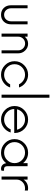

<svg xmlns="http://www.w3.org/2000/svg" viewBox="1340 -2300 970 3690"><g transform="rotate(90 1825.0 -455.0)"><path d="M263.8 10Q183.8 10 132.5 -43.1Q81.2 -96.2 81.2 -181.2V-500H138.8V-187.5Q138.8 -126.2 174.4 -87.5Q210 -48.8 263.8 -48.8Q318.8 -48.8 354.4 -87.5Q390 -126.2 390 -187.5V-500H447.5V-181.2Q447.5 -97.5 396.2 -43.8Q345 10 263.8 10Z M821.2 -510Q895 -510 950 -454.4Q1005 -398.8 1005 -321.2V0H947.5V-321.2Q947.5 -375 909.4 -413.8Q871.2 -452.5 816.2 -452.5Q761.2 -452.5 723.1 -413.8Q685 -375 685 -321.2V0H626.2V-500H685V-446.2Q738.8 -510 821.2 -510Z M1416.2 10Q1308.8 10 1232.5 -66.2Q1156.2 -142.5 1156.2 -250Q1156.2 -357.5 1232.5 -433.8Q1308.8 -510 1416.2 -510Q1500 -510 1567.5 -461.2Q1635 -412.5 1661.2 -335H1600Q1575 -387.5 1525.6 -419.4Q1476.2 -451.2 1416.2 -451.2Q1332.5 -451.2 1273.1 -393.1Q1213.8 -335 1213.8 -250Q1213.8 -165 1273.1 -106.9Q1332.5 -48.8 1416.2 -48.8Q1476.2 -48.8 1525.6 -80.6Q1575 -112.5 1600 -165H1661.2Q1635 -87.5 1567.5 -38.8Q1500 10 1416.2 10Z M1800 0V-920H1858.8V0Z M2536.2 -257.5V-243.8H2075Q2076.2 -162.5 2135.6 -105.6Q2195 -48.8 2277.5 -48.8Q2340 -48.8 2391.2 -83.8Q2442.5 -118.8 2465 -175H2526.2Q2501.2 -93.8 2433.1 -41.9Q2365 10 2277.5 10Q2170 10 2093.8 -66.2Q2017.5 -142.5 2017.5 -250Q2017.5 -357.5 2093.8 -433.8Q2170 -510 2277.5 -510Q2383.8 -510 2458.1 -437.5Q2532.5 -365 2536.2 -257.5ZM2277.5 -451.2Q2206.2 -451.2 2151.9 -408.1Q2097.5 -365 2081.2 -297.5H2472.5Q2456.2 -365 2401.9 -408.1Q2347.5 -451.2 2277.5 -451.2Z M3227.5 -47.5H3261.2V0Q3245 10 3223.8 10Q3180 10 3151.2 -16.9Q3122.5 -43.8 3116.2 -90Q3041.2 10 2913.8 10Q2806.2 10 2730 -66.2Q2653.8 -142.5 2653.8 -250Q2653.8 -357.5 2730 -433.8Q2806.2 -510 2913.8 -510Q3037.5 -510 3115 -413.8V-500H3173.8V-116.2Q3173.8 -47.5 3227.5 -47.5ZM2913.8 -48.8Q2997.5 -48.8 3056.2 -107.5Q3115 -166.2 3115 -250Q3115 -333.8 3056.2 -392.5Q2997.5 -451.2 2913.8 -451.2Q2828.8 -451.2 2770 -392.5Q2711.2 -333.8 2711.2 -250Q2711.2 -166.2 2770 -107.5Q2828.8 -48.8 2913.8 -48.8Z M3600 -510Q3622.5 -510 3641.2 -506.2V-446.2Q3626.2 -451.2 3600 -451.2Q3528.8 -451.2 3480 -403.8Q3431.2 -356.2 3431.2 -286.2V0H3372.5V-500H3431.2V-422.5Q3491.2 -510 3600 -510Z"/></g></svg>

Font: Now Light
Style: Regular
Weight: 300
Designer: Alfredo Marco Pradil
Foundry: Alfredo Marco Pradil
Version: Version 1.002;PS 001.002;hotconv 1.0.88;makeotf.lib2.5.64775